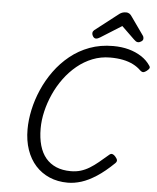

<svg xmlns="http://www.w3.org/2000/svg" viewBox="-75 -1309 1140 1391"><g transform="rotate(5 495.0 -614.0)"><path d="M470 19Q397 19 337.5 -6.5Q278 -32 235.5 -79Q193 -126 170 -192.5Q147 -259 147 -341Q147 -409 163 -483.5Q179 -558 211 -631.5Q243 -705 290.5 -770.5Q338 -836 401 -887Q464 -938 542 -967Q620 -996 713 -996Q775 -996 826.5 -982Q878 -968 919 -941.5Q960 -915 985 -877Q993 -866 988.5 -857.5Q984 -849 970 -838Q957 -828 947 -826.5Q937 -825 923 -837Q899 -861 866.5 -877.5Q834 -894 792.5 -902.5Q751 -911 699 -911Q631 -911 570.5 -887Q510 -863 459 -821Q408 -779 367.5 -724Q327 -669 299 -606.5Q271 -544 256 -480Q241 -416 241 -355Q241 -286 256.5 -232Q272 -178 302.5 -141.5Q333 -105 378.5 -85.5Q424 -66 485 -66Q524 -66 557 -76Q590 -86 621 -105Q652 -124 683.5 -150Q715 -176 752 -208Q764 -219 775.5 -215.5Q787 -212 797 -200Q811 -184 812 -173.5Q813 -163 802 -152Q736 -88 678 -50.5Q620 -13 569 3Q518 19 470 19ZM583 -1039Q571 -1039 562.5 -1051Q554 -1063 554 -1074Q554 -1084 557.5 -1089Q561 -1094 565 -1098L727 -1224Q742 -1237 755.5 -1242Q769 -1247 785 -1247Q798 -1247 808.5 -1240.5Q819 -1234 827 -1221L919 -1091Q924 -1084 925 -1078.5Q926 -1073 926 -1068Q926 -1056 913 -1047.5Q900 -1039 891 -1039Q881 -1039 873.5 -1044Q866 -1049 859 -1056L766 -1146L613 -1050Q606 -1046 598.5 -1042.5Q591 -1039 583 -1039Z"/></g></svg>

Font: Playwrite IE
Style: Regular
Weight: 400
Designer: Veronika Burian, José Scaglione
Foundry: TypeTogether
Version: Version 1.002